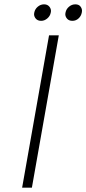

<svg xmlns="http://www.w3.org/2000/svg" viewBox="-20 -865 398 885"><path d="M170 -769Q154 -769 145.5 -778.5Q137 -788 137 -800Q137 -803 138 -807Q141 -823 154 -834Q167 -845 183 -845Q198 -845 206.5 -835.5Q215 -826 215 -814Q215 -811 214 -807Q211 -791 198 -780Q185 -769 170 -769ZM314 -769Q298 -769 289.5 -778.5Q281 -788 281 -800Q281 -803 282 -807Q285 -823 298 -834Q311 -845 327 -845Q343 -845 350.5 -835.5Q358 -826 358 -815Q358 -811 357 -807Q354 -791 342 -780Q330 -769 314 -769ZM251 -702 127 0H82L206 -702Z"/></svg>

Font: Fz Poppins ExtLt
Style: Italic
Weight: 200
Italic angle: -10°
Designer: Ninad Kale (Devanagari), Jonny Pinhorn (Latin)
Foundry: Indian Type Foundry
Version: Vit hóa bi Vntype.Com & FontZin.Com